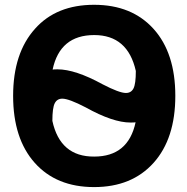

<svg xmlns="http://www.w3.org/2000/svg" viewBox="-20 -761 773 793"><path d="M197.3 -473.6Q202.1 -474.6 217.8 -474.6Q291 -474.6 403.3 -413.1Q472.7 -377 500 -377Q521.5 -377 531.2 -395.5Q541 -414.1 541 -467.8Q507.8 -616.2 369.1 -616.2Q227.5 -616.2 197.3 -473.6ZM196.3 -261.7Q228.5 -113.3 369.1 -114.3Q509.8 -114.3 540 -255.9Q535.2 -254.9 518.6 -254.9Q446.3 -254.9 334 -317.4Q264.6 -353.5 237.3 -353.5Q215.8 -353.5 206.1 -334.5Q196.3 -315.4 196.3 -261.7ZM125 -642.6Q212.9 -741.2 368.7 -741.2Q524.4 -741.2 614.3 -641.6Q704.1 -542 704.1 -365.2Q704.1 -188.5 614.3 -88.4Q524.4 11.7 368.7 11.7Q212.9 11.7 123.5 -88.4Q34.2 -188.5 34.2 -365.2Q34.2 -542 125 -642.6Z"/></svg>

Font: Gen Shin Gothic Bold
Style: Bold
Weight: 700
Designer: [Source Han Sans]
Ryoko NISHIZUKA  (kana & ideographs); Paul D. Hunt (Latin, Greek & Cyrillic); Wenlong ZHANG  (bopomofo
Version: Version 1.002.20150607